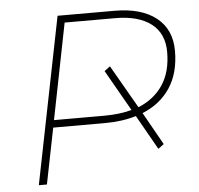

<svg xmlns="http://www.w3.org/2000/svg" viewBox="-51 -752 833 804"><g transform="rotate(-5 365.5 -350.0)"><path d="M616 -126 592 -108 510 -253Q451 -235 378 -235H161L114 0H80L220 -700H459Q572 -700 634.5 -650.5Q697 -601 697 -511Q697 -418 655.5 -355.5Q614 -293 539 -263ZM494 -280 396 -452 420 -470 524 -289Q591 -316 627.5 -371Q664 -426 664 -509Q664 -587 610.5 -628Q557 -669 459 -669H247L167 -266H378Q443 -266 494 -280Z"/></g></svg>

Font: Montserrat ExtraLight
Style: Italic
Weight: 200
Italic angle: -11.3°
Designer: Julieta Ulanovsky
Foundry: Julieta Ulanovsky
Version: Version 9.000; ttfautohint (v1.8.4.7-5d5b)